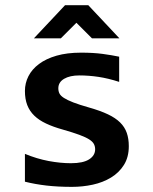

<svg xmlns="http://www.w3.org/2000/svg" viewBox="-20 -710 590 741"><path d="M477.1 -146Q477.1 -103.5 458.3 -73.5Q439.5 -43.5 408.4 -24.7Q377.4 -5.9 338.1 2.7Q298.8 11.2 257.8 11.2Q203.1 11.2 159.2 6.1Q115.2 1 76.2 -8.8V-116.2Q122.1 -97.2 167.7 -88.6Q213.4 -80.1 253.9 -80.1Q300.8 -80.1 324 -95Q347.2 -109.9 347.2 -133.8Q347.2 -145 342.3 -154.3Q337.4 -163.6 324 -172.1Q310.5 -180.7 286.1 -189.7Q261.7 -198.7 222.2 -210Q185.5 -220.2 158 -233.2Q130.4 -246.1 112.3 -263.7Q94.2 -281.2 85.2 -304.4Q76.2 -327.6 76.2 -358.9Q76.2 -389.2 89.8 -416Q103.5 -442.9 130.6 -463.1Q157.7 -483.4 198.2 -495.1Q238.8 -506.8 293 -506.8Q339.8 -506.8 376 -502Q412.1 -497.1 439.9 -491.2V-394Q397.5 -407.7 360.1 -413.3Q322.8 -418.9 286.1 -418.9Q249.5 -418.9 227.3 -405.8Q205.1 -392.6 205.1 -369.1Q205.1 -357.9 209.5 -349.1Q213.9 -340.3 226.8 -332Q239.7 -323.7 262.9 -314.7Q286.1 -305.7 324.2 -294.9Q367.2 -282.7 396.5 -268.8Q425.8 -254.9 443.6 -237.3Q461.4 -219.7 469.2 -197.3Q477.1 -174.8 477.1 -146ZM320.8 -689.9 440.9 -562H335L274.9 -622.1L214.8 -562H110.8L231 -689.9ZM0 -496.1Z"/></svg>

Font: Code New Roman
Style: Bold
Weight: 700
Monospace: yes
Designer: Sam Radian
Foundry: Code New Roman
Version: Version 1.508 October 19, 2014